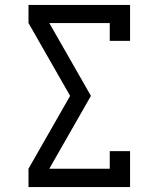

<svg xmlns="http://www.w3.org/2000/svg" viewBox="-20 -755 640 775"><path d="M95 0V-74L263 -368L95 -662V-735H505V-590H423V-662H179L347 -368L179 -74H423V-145H505V0Z"/></svg>

Font: Iosevka Curly Slab Extended
Style: Regular
Weight: 400
Width: 7
Monospace: yes
Designer: Belleve Invis
Foundry: Belleve Invis
Version: Version 11.1.0; ttfautohint (v1.8.3)